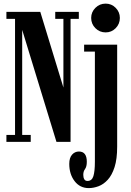

<svg xmlns="http://www.w3.org/2000/svg" viewBox="-20 -764 706 1034"><path d="M14.5 0V-37.5H61V-662.5H14.5V-700H197L321.5 -292.5V-662.5H277.5V-700H404.5V-662.5H360V0H284L99.5 -603V-37.5H145.5V0ZM549 -589.5Q516.5 -589.5 493.8 -612.2Q471 -635 471 -667.5Q471 -699 493.8 -721.8Q516.5 -744.5 549 -744.5Q580.5 -744.5 603 -721.8Q625.5 -699 625.5 -667.5Q625.5 -635 603 -612.2Q580.5 -589.5 549 -589.5ZM458 249Q410.5 249 381.8 211.5Q353 174 353 118.5Q353 86 368 69Q383 52 405 52Q447.5 52 447.5 107Q447.5 133.5 438 146.2Q428.5 159 428.5 177.5Q428.5 192 433.8 201.2Q439 210.5 451 210.5Q475 210.5 483 184.5Q491 158.5 491 106.5V-486H433V-523.5H611V25.5Q611 92.5 597 136Q583 179.5 560.2 204.2Q537.5 229 510.5 239Q483.5 249 458 249Z"/></svg>

Font: Imbue 10pt
Style: Bold
Weight: 700
Designer: Tyler Finck
Foundry: Etcetera Type Company
Version: Version 1.102; ttfautohint (v1.8.3)